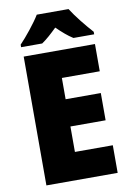

<svg xmlns="http://www.w3.org/2000/svg" viewBox="-100 -987 710 1048"><g transform="rotate(-10 255.0 -463.5)"><path d="M356 -927H180C155 -885 99 -816 65 -781V-767H182C210 -786 235 -809 267 -840C299 -809 325 -786 355 -767H470V-781C433 -822 384 -882 356 -927ZM465 0V-153H255V-294H450V-445H255V-563H465V-714H70V0Z"/></g></svg>

Font: Noto Sans Gujarati UI SemiCondensed Black
Style: Regular
Weight: 900
Width: 4
Designer: Jelle Bosma - Monotype Design Team, Universal Thirst
Foundry: Monotype Imaging Inc.
Version: Version 2.106